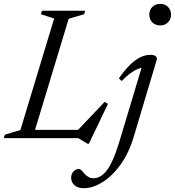

<svg xmlns="http://www.w3.org/2000/svg" viewBox="-38 -728 922 1012"><path d="M324 -629 133.5 0H-18L-12 -18.5L69.5 -42.5L247.5 -630.5L177.5 -653L183.5 -671.5H411L405.5 -653ZM364 -33.5 513.5 -191 531 -180.5 430.5 29.5H423L374.5 0H96L110.5 -43.5H403.5ZM749 -651Q749 -667 756.2 -679.8Q763.5 -692.5 776.2 -700Q789 -707.5 806.5 -707.5Q832 -707.5 847.8 -691.2Q863.5 -675 863.5 -651Q863.5 -634.5 856.2 -621.8Q849 -609 836.2 -601.5Q823.5 -594 806.5 -594Q780.5 -594 764.8 -610.2Q749 -626.5 749 -651ZM667.5 -9Q641.5 78.5 597.5 139.5Q553.5 200.5 502.2 232.2Q451 264 403.5 264Q371 264 354 247.8Q337 231.5 337 209Q337 189 349.2 175.8Q361.5 162.5 377 162.5Q382.5 162.5 388.8 167.5Q395 172.5 405.5 185.5Q416.5 198.5 428.5 205Q440.5 211.5 453.5 211.5Q471 211.5 488 203Q505 194.5 522 173.8Q539 153 555.5 116.5Q572 80 589.5 24L712 -383.5L726.5 -372.5Q710.5 -373 689.8 -364.8Q669 -356.5 646.8 -340.2Q624.5 -324 603.5 -301L588.5 -315Q620 -359.5 648 -386.8Q676 -414 702.2 -426.5Q728.5 -439 754.5 -439Q768 -439 776 -435.8Q784 -432.5 787.2 -426.2Q790.5 -420 787.5 -410.5Z"/></svg>

Font: Newsreader 20pt
Style: Italic
Weight: 400
Italic angle: -17°
Version: Version 1.003